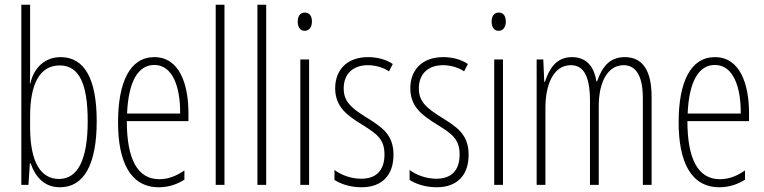

<svg xmlns="http://www.w3.org/2000/svg" viewBox="-20 -780 3225 810"><path d="M107 -494V-760H70V0H100L106 -91H109C131 -30 169 10 233 10C333 10 388 -84 388 -269C388 -446 337 -539 236 -539C170 -539 123 -495 108 -428H106C107 -447 107 -472 107 -494ZM232 -504C315 -504 350 -424 350 -269C350 -102 306 -25 229 -25C155 -25 107 -91 107 -243V-290C107 -419 144 -504 232 -504Z M631 -539C528 -539 478 -433 478 -264C478 -97 530 10 650 10C692 10 728 -3 758 -22V-61C722 -36 688 -24 652 -24C560 -24 515 -109 515 -269H775V-303C775 -425 737 -539 631 -539ZM631 -506C709 -506 741 -412 740 -301H516C522 -439 564 -506 631 -506Z M927 0V-760H890V0Z M1103 0V-760H1066V0Z M1266 -727C1244 -727 1236 -709 1236 -688C1236 -667 1246 -650 1265 -650C1284 -650 1296 -665 1296 -689C1296 -709 1288 -727 1266 -727ZM1284 -529H1247V0H1284Z M1640 -127C1640 -213 1591 -244 1525 -285C1461 -325 1430 -352 1430 -407C1430 -470 1471 -505 1532 -505C1564 -505 1598 -495 1621 -479L1637 -510C1609 -529 1572 -539 1533 -539C1440 -539 1394 -481 1394 -408C1394 -329 1444 -293 1511 -252C1570 -215 1602 -193 1602 -128C1602 -63 1569 -26 1504 -26C1462 -26 1420 -41 1391 -63V-21C1416 -5 1455 10 1505 10C1594 10 1640 -43 1640 -127Z M1957 -127C1957 -213 1908 -244 1842 -285C1778 -325 1747 -352 1747 -407C1747 -470 1788 -505 1849 -505C1881 -505 1915 -495 1938 -479L1954 -510C1926 -529 1889 -539 1850 -539C1757 -539 1711 -481 1711 -408C1711 -329 1761 -293 1828 -252C1887 -215 1919 -193 1919 -128C1919 -63 1886 -26 1821 -26C1779 -26 1737 -41 1708 -63V-21C1733 -5 1772 10 1822 10C1911 10 1957 -43 1957 -127Z M2084 -727C2062 -727 2054 -709 2054 -688C2054 -667 2064 -650 2083 -650C2102 -650 2114 -665 2114 -689C2114 -709 2106 -727 2084 -727ZM2102 -529H2065V0H2102Z M2616 -539C2551 -539 2520 -497 2499 -437H2496C2488 -491 2460 -539 2393 -539C2322 -539 2295 -483 2279 -435H2276L2272 -529H2244V0H2281V-326C2281 -417 2312 -505 2388 -505C2435 -505 2469 -471 2469 -354V0H2506V-332C2506 -438 2546 -505 2611 -505C2658 -505 2692 -467 2692 -367V0H2729V-371C2729 -487 2688 -539 2616 -539Z M2996 -539C2893 -539 2843 -433 2843 -264C2843 -97 2895 10 3015 10C3057 10 3093 -3 3123 -22V-61C3087 -36 3053 -24 3017 -24C2925 -24 2880 -109 2880 -269H3140V-303C3140 -425 3102 -539 2996 -539ZM2996 -506C3074 -506 3106 -412 3105 -301H2881C2887 -439 2929 -506 2996 -506Z"/></svg>

Font: Noto Sans Armenian ExtraCondensed ExtraLight
Style: Regular
Weight: 200
Width: 2
Designer: Monotype Design Team
Foundry: Monotype Imaging Inc.
Version: Version 2.008